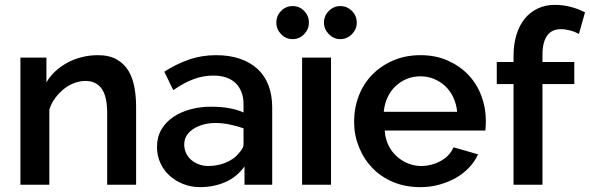

<svg xmlns="http://www.w3.org/2000/svg" viewBox="-20 -760 2427 790"><path d="M540 0H421V-293Q421 -364 398 -395.5Q375 -427 332 -427Q309 -427 286 -418.5Q263 -410 243 -394Q223 -378 207 -356.5Q191 -335 183 -309V0H64V-523H171V-421Q186 -447 208.5 -467.5Q231 -488 258 -502.5Q285 -517 317 -525Q349 -533 383 -533Q430 -533 461 -515Q492 -497 509 -468Q526 -439 533 -401Q540 -363 540 -323Z M986 0V-75Q954 -31 906.5 -10.5Q859 10 803 10Q766 10 733.5 -3Q701 -16 677 -38Q653 -60 639.5 -90Q626 -120 626 -155Q626 -196 644 -227Q662 -258 693.5 -279Q725 -300 765 -310.5Q805 -321 848 -321Q893 -321 927.5 -314Q962 -307 982 -297V-332Q982 -359 973.5 -381Q965 -403 949.5 -418Q934 -433 911 -441Q888 -449 858 -449Q815 -449 775.5 -434Q736 -419 693 -389L656 -465Q704 -496 756.5 -514.5Q809 -533 869 -533Q925 -533 968 -518Q1011 -503 1040.5 -475.5Q1070 -448 1085 -408Q1100 -368 1100 -318V0ZM961 -128Q970 -137 976 -147Q982 -157 982 -166V-232Q954 -242 924 -248Q894 -254 867 -254Q843 -254 820.5 -248.5Q798 -243 779.5 -232Q761 -221 749.5 -204.5Q738 -188 738 -165Q738 -146 746 -129.5Q754 -113 767.5 -101.5Q781 -90 799 -83.5Q817 -77 837 -77Q854 -77 871.5 -80Q889 -83 905.5 -89.5Q922 -96 936.5 -105.5Q951 -115 961 -128Z M1223 0V-523H1342V0ZM1117 -667Q1117 -695 1136.5 -715Q1156 -735 1185 -735Q1212 -735 1231.5 -715Q1251 -695 1251 -667Q1251 -640 1231.5 -619.5Q1212 -599 1184 -599Q1156 -599 1136.5 -619.5Q1117 -640 1117 -667ZM1313 -667Q1313 -695 1333 -715Q1353 -735 1380 -735Q1408 -735 1428 -715Q1448 -695 1448 -667Q1448 -640 1428 -619.5Q1408 -599 1380 -599Q1353 -599 1333 -619.5Q1313 -640 1313 -667Z M1710 10Q1647 10 1596.5 -11.5Q1546 -33 1511 -70Q1476 -107 1456.5 -156Q1437 -205 1437 -259Q1437 -315 1456 -365Q1475 -415 1511 -452Q1547 -489 1597.5 -511Q1648 -533 1710 -533Q1773 -533 1823 -510.5Q1873 -488 1907.5 -451.5Q1942 -415 1960.5 -366Q1979 -317 1979 -264Q1979 -252 1978.5 -241Q1978 -230 1977 -223H1563Q1565 -190 1578 -163Q1591 -136 1612 -117Q1633 -98 1659 -87.5Q1685 -77 1713 -77Q1734 -77 1755 -82.5Q1776 -88 1794 -98Q1812 -108 1825.5 -122.5Q1839 -137 1846 -154L1947 -125Q1934 -96 1910.5 -71Q1887 -46 1856.5 -28.5Q1826 -11 1788.5 -0.5Q1751 10 1710 10ZM1861 -300Q1858 -332 1845 -359.5Q1832 -387 1811.5 -406Q1791 -425 1765 -435.5Q1739 -446 1710 -446Q1679 -446 1653 -435Q1627 -424 1607 -405Q1587 -386 1574.5 -359Q1562 -332 1559 -300Z M2093 0V-414H2024V-505H2093V-530Q2093 -578 2105 -617Q2117 -656 2139 -683Q2161 -710 2192.5 -725Q2224 -740 2263 -740Q2295 -740 2327 -732Q2359 -724 2387 -709L2362 -620Q2347 -629 2326.5 -634.5Q2306 -640 2288 -640Q2250 -640 2231 -613Q2212 -586 2212 -534V-505H2343V-414H2212V0Z"/></svg>

Font: Rising Sun SemiBold
Style: Regular
Weight: 600
Designer: Matt McInerney, Pablo Impallari, Rodrigo Fuenzalida (Raleway font), Stephen Hutchings (Greek), Cristiano Sobral (main ch
Foundry: The Rising Sun Project Authors
Version: Version 4.327; ttfautohint (v1.8.4.7-5d5b-dirty)